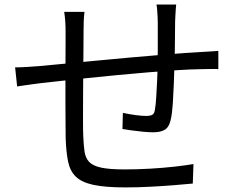

<svg xmlns="http://www.w3.org/2000/svg" viewBox="-20 -791 1040 828"><path d="M739.7 -771.3Q738.7 -763 737.9 -750Q737 -737 736.3 -723.5Q735.6 -710 735.2 -698.6Q734.8 -667.9 734.6 -635Q734.4 -602.2 733.9 -571.6Q733.4 -541 732.4 -515Q731.4 -477.2 729.7 -431.6Q728 -386.1 725.3 -345.2Q722.6 -304.3 717 -278.1Q710.5 -244.9 692.6 -232.7Q674.8 -220.5 640.5 -220.5Q622.3 -220.5 596.1 -223Q570 -225.5 546 -228.9Q522 -232.3 508.1 -234.7L509.9 -304.3Q536.2 -298.4 564.5 -294.7Q592.9 -291 609.5 -291Q628.6 -291 637.3 -296.3Q645.9 -301.5 648.1 -318.1Q651.7 -337.7 653.6 -370.3Q655.5 -402.9 657.5 -441.3Q659.4 -479.8 659.8 -514.6Q660.4 -543 660.4 -574.3Q660.4 -605.6 660.4 -637.3Q660.4 -668.9 660.4 -695.9Q660.4 -707.4 659.5 -721.5Q658.6 -735.5 657.7 -749Q656.8 -762.5 654.8 -771.3ZM344.3 -739.8Q342.1 -722.4 341.2 -702.1Q340.4 -681.8 340.4 -658.8Q340.4 -626.9 339.9 -577.7Q339.4 -528.5 338.9 -472.9Q338.4 -417.3 338.2 -364.1Q338 -310.9 338 -268.9Q338 -226.9 339 -206Q340.6 -165.5 344.5 -137.8Q348.4 -110.1 364.3 -93Q380.2 -75.9 416.3 -68.1Q452.4 -60.4 516.8 -60.4Q571.3 -60.4 627.4 -63.6Q683.4 -66.8 732.5 -72.3Q781.7 -77.9 814.4 -83.7L811.4 0.6Q778.4 3.9 729.4 7.7Q680.4 11.6 626.1 14.4Q571.8 17.2 520.9 17.2Q434.3 17.2 383.3 6.3Q332.3 -4.6 307 -29.2Q281.7 -53.7 273.5 -94.7Q265.2 -135.6 263.2 -195Q263.2 -216.4 262.7 -254.9Q262.2 -293.3 262.2 -341.5Q262.2 -389.6 262.2 -439.8Q262.2 -490 262.5 -534.8Q262.8 -579.6 262.8 -611.7Q262.8 -643.8 262.8 -655.3Q262.8 -677.9 261.5 -697.6Q260.3 -717.3 256.9 -739.8ZM45.2 -500.5Q68.9 -500.5 95.6 -502.2Q122.3 -503.9 149.3 -506Q181.9 -509 243 -514.8Q304 -520.6 381.4 -528.1Q458.7 -535.5 542.1 -543Q625.4 -550.5 703.8 -556.8Q782.2 -563.1 843.7 -566.5Q863.5 -567.9 883.7 -568.9Q904 -570 921.6 -571.4V-492.7Q914.5 -493.7 900.7 -493.5Q886.9 -493.3 871.5 -493.2Q856.1 -493 843.3 -492.6Q803.5 -492.2 746 -488.5Q688.6 -484.8 622.2 -479.3Q555.9 -473.8 486.9 -467.3Q418 -460.8 354.2 -454Q290.4 -447.2 238.6 -441.6Q186.9 -436 155 -432.3Q139.6 -430.3 121.2 -427.9Q102.9 -425.4 85.2 -422.8Q67.5 -420.2 53.9 -418.2Z"/></svg>

Font: Noto Sans JP
Style: Regular
Weight: 100
Designer: Ryoko NISHIZUKA 西塚涼子 (kana, bopomofo & ideographs); Paul D. Hunt (Latin, Greek & Cyrillic); Sandoll Communications 산돌커뮤니
Foundry: Adobe
Version: Version 2.004;hotconv 1.0.118;makeotfexe 2.5.65603